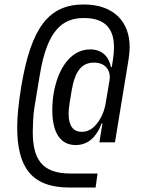

<svg xmlns="http://www.w3.org/2000/svg" viewBox="-20 -730 640 862"><path d="M418 49H295.1C165.1 49 127.1 -19.9 127.1 -138.1C127.1 -155.9 128.9 -214.8 133.9 -244L159.1 -396C192.1 -594.1 259.9 -649.1 356.9 -649.1C457 -649.1 491.8 -595.9 491.8 -517C491.8 -500 490.1 -480.1 486.9 -460.9L481.9 -429H478C469.1 -475.1 438.9 -508.2 384.9 -508.2C285.9 -508.2 229 -399.1 217 -282C215.9 -267 214.8 -252.1 214.8 -236.9C214.8 -125 257.1 -78.8 320 -78.8C381 -78.8 416.9 -122.9 436.1 -176.1H440L426.1 -90.9H496.1L557.2 -463.1C560 -484 562.1 -502.1 562.1 -519.9C562.1 -627.8 495 -709.9 355.8 -709.9C198.2 -709.9 119 -605.8 74.9 -338.1C62.9 -264.9 57.2 -203.8 57.2 -159.1C57.2 18.1 119 111.9 291.9 111.9H409.1ZM288 -218C288 -230.1 289.1 -246.1 291.9 -263.8L301.8 -323.9C316.1 -408 345.2 -448.9 402 -448.9C460.9 -448.9 478 -404.8 471.9 -370L454.9 -269.2C448.9 -233 437.1 -204.9 418 -179C399.9 -154.1 377.1 -138.1 346.9 -138.1C310 -138.1 288 -164.1 288 -218Z"/></svg>

Font: Margiela Mono Italic Italic
Style: Regular
Weight: 400
Designer: Mike Abbink, Paul van der Laan, Pieter van Rosmalen
Foundry: Bold Monday
Version: Version 2.003 2021